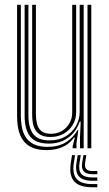

<svg xmlns="http://www.w3.org/2000/svg" viewBox="-20 -620 457 803"><path d="M175 7.8Q142.2 7.8 120 -0.8Q97.8 -9.2 84.2 -23.9Q70.8 -38.5 63.6 -56.8Q56.5 -75 54 -94.8Q51.5 -114.5 51.5 -133V-600H67.2V-135.2Q67.2 -113.2 71 -90.5Q74.8 -67.8 86.2 -48.5Q97.8 -29.2 119.9 -17.5Q142 -5.8 179.2 -5.8Q224 -5.8 255.1 -24.6Q286.2 -43.5 303.8 -75.5H307.5L299.8 -20.5V0H284V-9.5L293.2 -45.2H290Q269.5 -17 240.4 -4.6Q211.2 7.8 175 7.8ZM346 0V-600H361.8V0ZM191.2 -47.2Q165 -47.2 149.6 -56Q134.2 -64.8 126.6 -78.8Q119 -92.8 116.8 -108.9Q114.5 -125 114.5 -139.5V-600H130.2V-140.2Q130.2 -120 134.8 -101.8Q139.2 -83.5 152.9 -72Q166.5 -60.5 193.2 -60.5Q218.5 -60.5 238.5 -72.1Q258.5 -83.8 270.2 -103.9Q282 -124 282 -149V-600H298.5V-150Q298.5 -122.8 285.1 -99.2Q271.8 -75.8 247.6 -61.5Q223.5 -47.2 191.2 -47.2ZM183.2 -19.5Q129.5 -19.8 106.2 -48.8Q83 -77.8 83 -136V-600H98.8V-137.5Q98.8 -87.2 118.5 -60Q138.2 -32.8 187.8 -32.8Q226.5 -32.8 254.8 -49.9Q283 -67 298.1 -94Q313.2 -121 313.2 -150.8V-600H330V0H314.5V-44L317.5 -111.8H313.5Q298.8 -68.2 264.9 -43.8Q231 -19.2 183.2 -19.5ZM293.8 28.8 288.5 63.5Q282.2 107.5 300.9 128.6Q319.5 149.8 365.5 149.8H387V163.2H365.5Q312.5 163.2 290.5 138.8Q268.5 114.2 275.8 63.5L281.2 28.8ZM341 28.8 336 60Q333.2 77.5 340.4 86.4Q347.5 95.2 365.5 95.2H387V108.5H365.5Q340.5 108.5 330 96.2Q319.5 84 323.8 60L329 28.8ZM317.8 28.8 312.5 61.8Q307.5 92.8 320.4 107.5Q333.2 122.2 365.5 122.2H387V136H365.5Q326 136 309.9 117.5Q293.8 99 299.8 61.8L305 28.8Z"/></svg>

Font: Big Shoulders Inline Text Thin
Style: Regular
Weight: 400
Version: Version 2.002